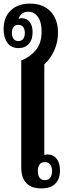

<svg xmlns="http://www.w3.org/2000/svg" viewBox="-32 -1038 372 1066"><path d="M197 8Q141 8 113.5 -22Q86 -52 86 -106V-702Q136 -722 167.5 -760.5Q199 -799 199 -863Q199 -915 178.5 -944Q158 -973 125 -973Q103 -973 89.5 -961.5Q76 -950 71 -933Q79 -937 90 -937Q118 -936 133.5 -915Q149 -894 149 -859Q149 -818 128 -794.5Q107 -771 71 -771Q30 -771 9 -800.5Q-12 -830 -12 -876Q-12 -942 27.5 -980Q67 -1018 134 -1018Q207 -1018 248.5 -974.5Q290 -931 290 -857Q290 -804 269 -757.5Q248 -711 214 -681V-178Q219 -179 225.5 -180Q232 -181 240 -180Q268 -177 284.5 -154Q301 -131 301 -91Q301 -45 275.5 -18.5Q250 8 197 8ZM70 -810Q88 -810 97 -822.5Q106 -835 106 -855Q106 -875 97 -887.5Q88 -900 70 -900Q52 -900 43 -887.5Q34 -875 34 -855Q34 -835 43 -822.5Q52 -810 70 -810ZM217 -38Q237 -38 247 -51.5Q257 -65 257 -88Q257 -111 247 -124.5Q237 -138 217 -138Q197 -138 187.5 -124.5Q178 -111 178 -88Q178 -65 187.5 -51.5Q197 -38 217 -38Z"/></svg>

Font: Noto Serif Thai ExtraCondensed
Style: Bold
Weight: 700
Width: 2
Designer: Monotype Design Team
Foundry: Monotype Imaging Inc.
Version: Version 2.002; ttfautohint (v1.8.4.7-5d5b)